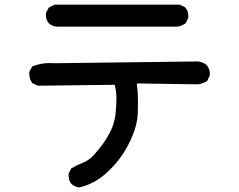

<svg xmlns="http://www.w3.org/2000/svg" viewBox="-20 -735 1040 835"><path d="M575.2 -372.1Q580.1 -332 580.1 -290Q580.1 -266.6 579.1 -239.3Q577.1 -196.3 557.6 -148.4Q518.6 -49.8 441.4 18.6Q415 42 387.7 56.6Q360.4 71.3 326.2 80.1Q305.7 78.1 291 65.4Q278.3 50.8 278.3 29.3Q278.3 26.4 278.3 20.5L290 -2.9Q317.4 -18.6 340.8 -27.3Q366.2 -37.1 387.7 -60.5Q409.2 -84 428.2 -110.4Q447.3 -136.7 462.4 -168Q477.5 -199.2 482.4 -238.3Q486.3 -272.5 486.3 -306.6Q486.3 -340.8 478.5 -366.2L144.5 -362.3L120.1 -374Q107.4 -391.6 107.4 -413.1Q107.4 -416 107.4 -421.9L120.1 -446.3Q158.2 -460.9 196.3 -460.9Q206.1 -460.9 214.8 -460L839.8 -467.8Q859.4 -466.8 877.9 -453.1Q892.6 -436.5 892.6 -415Q892.6 -407.2 891.6 -405.3L880.9 -382.8Q860.4 -370.1 839.8 -368.2ZM192.4 -633.8Q184.6 -642.6 182.1 -651.9Q179.7 -661.1 179.7 -667Q179.7 -672.9 179.7 -678.7L192.4 -702.1L216.8 -714.8H761.7L785.2 -703.1Q793.9 -693.4 796.4 -684.1Q798.8 -674.8 798.8 -668.9Q798.8 -663.1 798.8 -657.2L787.1 -633.8Q767.6 -620.1 749 -619.1H226.6Q208 -620.1 192.4 -633.8Z"/></svg>

Font: JasonHandwriting2
Style: SemiBold
Weight: 600
Version: Version 1.04.7